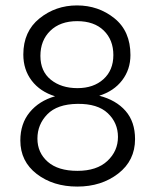

<svg xmlns="http://www.w3.org/2000/svg" viewBox="-20 -680 573 708"><path d="M264.5 -602Q202 -602 165.5 -566.5Q129 -531 129 -474Q129 -417 167.5 -386Q206 -355 265.5 -355Q325 -355 361.5 -388Q398 -421 398 -477Q398 -533 362.5 -567.5Q327 -602 264.5 -602ZM265.5 -297Q191 -296 154.5 -258.5Q118 -221 118 -169Q118 -117 156 -83.5Q194 -50 265.5 -50Q337 -50 376 -86.5Q415 -123 415 -175Q415 -227 377.5 -262.5Q340 -298 265.5 -297ZM478 -167Q478 -88 416 -40Q354 8 265 8Q176 8 115.5 -38.5Q55 -85 55 -162Q55 -224 89.5 -266Q124 -308 183 -325Q128 -342 97 -382.5Q66 -423 66 -479Q66 -564 125.5 -612Q185 -660 264 -660Q343 -660 402 -612.5Q461 -565 461 -477Q461 -424 430.5 -384Q400 -344 346 -327Q408 -311 443 -271Q478 -231 478 -167Z"/></svg>

Font: Hind Mysuru Light
Style: Regular
Weight: 300
Designer: Manushi Parikh, Hitesh Malaviya
Foundry: Indian Type Foundry
Version: Version 0.703;PS 1.0;hotconv 1.0.86;makeotf.lib2.5.63406